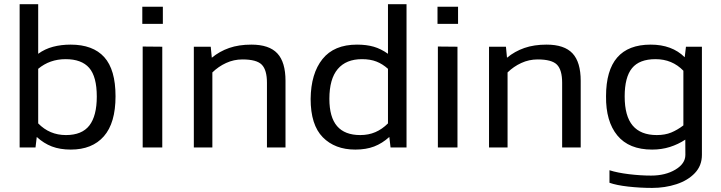

<svg xmlns="http://www.w3.org/2000/svg" viewBox="-20 -709 3468 923"><path d="M535.4 -246.3Q535.4 -374.1 481.2 -434.3Q426.9 -494.5 319.4 -494.5Q273.9 -494.5 234.8 -484.1Q195.8 -473.8 163.6 -450.4V-688.9H74.4V0H150.7L156.7 -50.6Q190.3 -19.8 229.5 -4.8Q268.8 10.1 320.3 10.1Q423.3 10.1 479.3 -53.8Q535.4 -117.6 535.4 -246.3ZM163.6 -115.8V-378.2Q219.2 -424.6 295.5 -424.6Q372.2 -424.6 408.8 -382.6Q445.3 -340.5 445.3 -244.9Q445.3 -152.1 409.7 -105.9Q374.1 -59.7 296.9 -59.7Q218.3 -59.7 163.6 -115.8Z M762.9 -594.2V-676.5H664.1V-594.2ZM760.1 0V-484.4L665.9 -485.3V0Z M1000.9 0V-360.8Q1029.9 -389.2 1066.9 -406.2Q1103.9 -423.3 1145.7 -423.3Q1213.7 -423.3 1238.5 -398Q1263.3 -372.7 1263.3 -311.1V0H1352.5V-320.3Q1352.5 -410.4 1313.2 -452.4Q1273.9 -494.5 1188.4 -494.5Q1128.2 -494.5 1081.8 -478.4Q1035.4 -462.3 998.2 -431.5L993.1 -484.4H911.8V0Z M1851.6 -50.6 1857.5 0H1934.3V-688.9H1845.1V-450.4Q1811.6 -474.3 1776.7 -484.4Q1741.7 -494.5 1696.2 -494.5Q1585.9 -494.5 1530.3 -425.1Q1474.7 -355.7 1473.3 -233.5Q1473.3 -108.5 1531.7 -49.2Q1590.1 10.1 1688 10.1Q1739.9 10.1 1778.7 -4.8Q1817.6 -19.8 1851.6 -50.6ZM1563.4 -233.9Q1563.4 -329.5 1603.6 -377.1Q1643.8 -424.6 1720.1 -424.6Q1760.1 -424.6 1789.5 -413.1Q1818.9 -401.7 1845.1 -378.2V-115.8Q1817.1 -87.8 1784.5 -73.8Q1751.8 -59.7 1711.9 -59.7Q1637.4 -59.7 1600.4 -102.7Q1563.4 -145.7 1563.4 -233.9Z M2182 -594.2V-676.5H2083.2V-594.2ZM2179.2 0V-484.4L2085 -485.3V0Z M2420 0V-360.8Q2449 -389.2 2486 -406.2Q2523 -423.3 2564.8 -423.3Q2632.8 -423.3 2657.6 -398Q2682.4 -372.7 2682.4 -311.1V0H2771.6V-320.3Q2771.6 -410.4 2732.3 -452.4Q2693 -494.5 2607.5 -494.5Q2547.3 -494.5 2500.9 -478.4Q2454.5 -462.3 2417.3 -431.5L2412.2 -484.4H2330.9V0Z M3354.3 -484.4V35.4Q3354.3 87.3 3320.5 122.9Q3286.8 158.5 3231.8 176.5Q3176.9 194.4 3114.9 194.4Q3057.4 194.4 3000.2 188Q2943 181.5 2909.9 169.6V109.4Q2949 121.8 3004.1 128.4Q3059.3 135.1 3109.8 135.1Q3178.8 135.1 3226.8 106.4Q3274.8 77.7 3274.8 35.4L3274.4 -37.7Q3240.3 -15.2 3200.4 -2.5Q3160.4 10.1 3114.9 10.1Q3003.7 10.1 2947.8 -57.7Q2892 -125.5 2893.4 -246.3Q2893.4 -494.5 3108 -494.5Q3210.5 -494.5 3271.6 -433.8L3277.6 -484.4ZM3137.4 -59.7Q3176.9 -59.7 3206.6 -71.9Q3236.2 -84.1 3265.2 -106.2V-369Q3211.4 -424.6 3131.4 -424.6Q3053.8 -424.6 3018.4 -381.4Q2983 -338.2 2983 -245.4Q2983 -150.7 3021.6 -105.2Q3060.2 -59.7 3137.4 -59.7Z"/></svg>

Font: Arad
Style: Regular
Weight: 400
Designer: Mohammad Darvishi
Version: Version 1.010;September 21, 2024;FontCreator 15.0.0.2992 64-